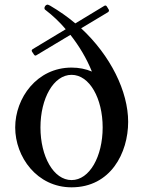

<svg xmlns="http://www.w3.org/2000/svg" viewBox="-20 -788 618 821"><path d="M445 -747 437 -760C435 -764 430 -766 426 -763L302 -688C269 -716 233 -741 194 -764C191 -765 188 -767 185 -768C185 -768 184 -768 183 -768C180 -768 176 -766 173 -762C171 -759 170 -756 170 -753C170 -751 171 -747 175 -745C206 -721 235 -694 261 -663L120 -578C116 -575 114 -572 117 -567L125 -555C128 -550 132 -549 136 -552L281 -639C318 -592 350 -539 373 -482C347 -493 318 -499 286 -499C138 -499 45 -369 45 -243C45 -117 138 13 286 13C453 13 528 -134 528 -267C528 -397 453 -550 327 -667L442 -736C446 -739 447 -743 445 -747ZM286 -18C209 -18 153 -119 153 -243C153 -367 209 -468 286 -468C363 -468 419 -367 419 -243C419 -119 363 -18 286 -18Z"/></svg>

Font: Shippori Mincho OTF SemiBold
Style: Regular
Weight: 600
Designer: FONTDASU
Foundry: FONTDASU / Google Inc. / but / Adobe
Version: Version 3.300;hotconv 1.0.109;makeotfexe 2.5.65596